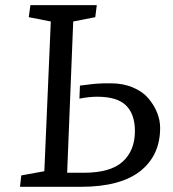

<svg xmlns="http://www.w3.org/2000/svg" viewBox="-20 -720 667 740"><path d="M175.8 -637.2 90.8 -653.8 97.2 -700.2H353L347.2 -653.8L262.2 -637.2L238.8 -54.2H303.2Q406.2 -54.2 453.1 -97.2Q500 -140.1 500 -214.8Q500 -279.8 465.8 -313.5Q431.6 -347.2 355 -347.2Q322.3 -347.2 286.1 -339.8L288.1 -390.1Q297.4 -391.1 313 -393.1Q328.6 -395 334.7 -395.8Q340.8 -396.5 352.8 -397.5Q364.7 -398.4 377.2 -398.7Q389.6 -398.9 407.2 -398.9Q454.6 -398.9 492.4 -382.8Q530.3 -366.7 552.2 -340.6Q574.2 -314.5 585.7 -285.4Q597.2 -256.3 597.2 -227.1Q597.2 -121.1 520.5 -60.5Q443.8 0 291 0H57.1L62 -43.9L150.9 -60.1Z"/></svg>

Font: Literata Book
Style: Italic
Weight: 400
Italic angle: -3°
Designer: Latin by Veronika Burian and Jose Scaglione. Greek by Irene Vlachou. Cyrillic by Vera Evstafieva
Foundry: TypeTogether
Version: Version 1.003;PS 001.003;hotconv 1.0.88;makeotf.lib2.5.64775